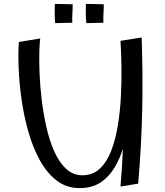

<svg xmlns="http://www.w3.org/2000/svg" viewBox="-20 -960 848 988"><path d="M390 8Q322 8 271.5 -31Q221 -70 185 -135.5Q149 -201 126 -282Q103 -363 91 -447.5Q79 -532 76 -609.5Q73 -687 77 -744L187 -762Q184 -743 182.5 -695.5Q181 -648 183.5 -583.5Q186 -519 194.5 -447.5Q203 -376 218.5 -307Q234 -238 259 -181.5Q284 -125 320 -91.5Q356 -58 404 -58Q457 -58 493 -91.5Q529 -125 551.5 -182.5Q574 -240 586 -312Q598 -384 602 -461.5Q606 -539 605 -614Q604 -689 600 -750L657 -582Q656 -533 653.5 -471Q651 -409 643 -342.5Q635 -276 618 -213.5Q601 -151 571.5 -101Q542 -51 498 -21.5Q454 8 390 8ZM600 0Q609 -104 612.5 -194.5Q616 -285 615.5 -371.5Q615 -458 611 -550.5Q607 -643 600 -750L709 -767Q712 -674 713 -583.5Q714 -493 712 -401Q710 -309 705 -213.5Q700 -118 691 -15ZM264 -841Q262 -864 261.5 -891Q261 -918 262 -940L354 -938Q354 -913 352.5 -891Q351 -869 352 -843ZM424 -841Q422 -864 421.5 -891Q421 -918 422 -940L514 -938Q514 -913 512.5 -891Q511 -869 512 -843Z"/></svg>

Font: Marhey Light Light
Style: Regular
Weight: 300
Version: Version 1.000